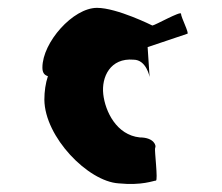

<svg xmlns="http://www.w3.org/2000/svg" viewBox="-20 -713 566 489"><path d="M88 -541C88 -529 92 -522 102 -519C96 -501 93 -480 93 -459C94 -364 204 -251 282 -246C342 -240 371 -253 377 -253C383 -253 373 -331 375 -336C379 -341 373 -363 336 -363C277 -369 248 -429 243 -473C238 -517 261 -566 320 -561C353 -561 361 -517 361 -517L356 -593L457 -627C463 -627 441 -669 441 -678C441 -686 374 -648 368 -648C368 -648 278 -693 227 -693C166 -693 88 -605 88 -541Z"/></svg>

Font: Ampere
Style: SCCnd
Weight: 400
Version: Version 1